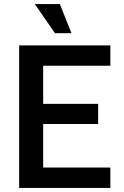

<svg xmlns="http://www.w3.org/2000/svg" viewBox="-20 -923 609 943"><path d="M522 -700V-600H192V-413H462V-314H192V-100H522V0H74V-700ZM331 -760H250L151 -903H274Z"/></svg>

Font: MedMera Sans Semibold
Style: Regular
Weight: 600
Designer: Kasper Nordkvist
Foundry: UNCUT.wtf
Version: Version 1.300